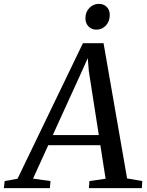

<svg xmlns="http://www.w3.org/2000/svg" viewBox="-86 -971 760 991"><path d="M-66 0 -62 -36.5 4.5 -48.5 342 -748H448.5L570 -50L648.5 -36.5L646 0H373L375.5 -36.5L459 -48.5L432 -221.5H163L84.5 -49L174.5 -36.5L171.5 0ZM186.5 -274H424L372.5 -603.5L367 -671L339.5 -609.5ZM411.5 -818Q395.5 -818 382.5 -825.5Q369.5 -833 362 -846.8Q354.5 -860.5 355 -878.5Q355.5 -910 375.8 -930.5Q396 -951 424 -951Q449.5 -951 465.2 -935Q481 -919 480.5 -893.5Q480.5 -860.5 460.5 -839.2Q440.5 -818 411.5 -818Z"/></svg>

Font: Merriweather 36pt
Style: Italic
Weight: 400
Italic angle: -7.8°
Version: Version 2.101